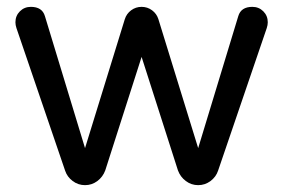

<svg xmlns="http://www.w3.org/2000/svg" viewBox="-20 -535 825 560"><path d="M716 -515Q735 -515 748 -502Q761 -489 761 -470Q761 -462 758 -453L616 -37Q610 -19 594 -7Q578 5 558 5Q538 5 522 -7Q506 -19 499 -38L393 -369L287 -38Q280 -19 264 -7Q248 5 228 5Q208 5 192 -7Q176 -19 170 -37L28 -453Q25 -462 25 -470Q25 -489 38 -502Q51 -515 70 -515Q103 -515 111 -488L228 -103L344 -479Q349 -495 362.5 -505Q376 -515 393 -515Q410 -515 423.5 -505Q437 -495 442 -479L558 -103L675 -488Q683 -515 716 -515Z"/></svg>

Font: VarelaRound
Style: Regular
Weight: 400
Designer: Joe Prince, Avraham Cornfeld
Foundry: Joe Prince, Avraham Cornfeld
Version: Version 2.000;PS 002.000;hotconv 1.0.88;makeotf.lib2.5.64775